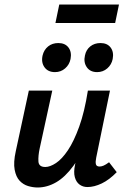

<svg xmlns="http://www.w3.org/2000/svg" viewBox="-20 -823 559 852"><path d="M147 9Q126 9 104.5 2.5Q83 -4 67 -21Q51 -38 45 -70Q39 -102 50 -152L108 -421H212L156 -164Q149 -131 150.5 -106.5Q152 -82 181 -82Q202 -82 228.5 -99.5Q255 -117 281.5 -156.5Q308 -196 331.5 -261Q355 -326 370 -421H429Q406 -303 374.5 -220.5Q343 -138 306 -87.5Q269 -37 229 -14Q189 9 147 9ZM368 7Q348 7 333 -4Q318 -15 312 -37Q306 -59 313 -92L383 -421H468L407 -124Q403 -105 405.5 -94.5Q408 -84 422 -84Q430 -84 439.5 -88Q449 -92 464 -103L498 -59Q465 -25 431.5 -9Q398 7 368 7ZM224 -503Q193 -503 177.5 -524.5Q162 -546 169 -577Q175 -602 193.5 -617Q212 -632 239 -632Q269 -632 284 -612Q299 -592 293 -561Q288 -536 269 -519.5Q250 -503 224 -503ZM411 -503Q380 -503 365 -525Q350 -547 357 -577Q362 -602 380.5 -617Q399 -632 426 -632Q456 -632 471 -612Q486 -592 480 -561Q475 -536 456 -519.5Q437 -503 411 -503ZM226 -721 243 -803H508L491 -721Z"/></svg>

Font: Ysabeau
Style: Bold Italic
Weight: 700
Italic angle: -12°
Designer: Christian Thalmann (Catharsis Fonts)
Version: Version 2.002